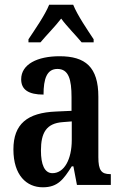

<svg xmlns="http://www.w3.org/2000/svg" viewBox="-20 -786 519 816"><path d="M101 -619V-606H152C177 -636 214 -673 240 -707C264 -674 305 -633 327 -606H378V-619C353 -657 309 -721 291 -766H189C171 -721 126 -657 101 -619ZM162 10C226 10 250 -24 285 -79H292L307 0H451V-46H448C411 -46 398 -62 398 -118V-375C398 -501 343 -547 233 -547C139 -547 70 -513 70 -449C70 -405 101 -384 165 -384C165 -451 179 -493 224 -493C272 -493 284 -448 284 -373V-315L218 -312C96 -307 37 -259 37 -151C37 -41 93 10 162 10ZM203 -50C169 -50 154 -87 154 -146C154 -222 177 -262 247 -267L285 -270V-191C285 -109 253 -50 203 -50Z"/></svg>

Font: Noto Serif Hebrew ExtraCondensed SemiBold
Style: Regular
Weight: 600
Width: 2
Designer: Monotype Design Team
Foundry: Monotype Imaging Inc.
Version: Version 2.004